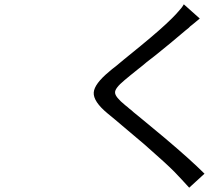

<svg xmlns="http://www.w3.org/2000/svg" viewBox="-20 -818 1040 891"><path d="M833 -798 907 -732Q896 -723 872 -703L863 -696L855 -688Q844 -680 840 -676Q771 -617 701 -561L661 -530L642 -514L623 -499Q606 -486 584.5 -468Q563 -450 558 -446Q512 -408 514 -388Q514 -368 562 -329L571 -322L580 -314Q591 -306 599 -298Q636 -268 643 -262Q658 -250 743 -179Q864 -77 929 -12L858 53Q846 40 825 17L808 -1L791 -19Q755 -56 650 -148Q580 -208 560 -224Q511 -266 480 -291Q412 -347 415 -389Q418 -429 487 -486Q498 -496 518 -511L536 -526L554 -541Q604 -582 635 -607Q730 -685 777 -732Q799 -754 808 -765Q825 -783 833 -798Z"/></svg>

Font: Source Han Sans Regular
Style: Regular
Weight: 400
Designer: Ryoko NISHIZUKA  (kana & ideographs); Paul D. Hunt (Latin, Greek & Cyrillic); Wenlong ZHANG  (bopomofo); Sandoll Communi
Foundry: Adobe Systems Incorporated
Version: Version 1.00 January 18, 2024, initial release